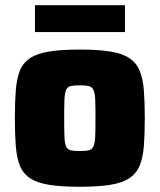

<svg xmlns="http://www.w3.org/2000/svg" viewBox="-20 -708 612 736"><path d="M286 8Q215 8 168.5 0.5Q122 -7 95 -25Q68 -43 56 -73.5Q44 -104 40.5 -148.5Q37 -193 37 -255Q37 -317 40.5 -361.5Q44 -406 56 -436.5Q68 -467 95 -485Q122 -503 168.5 -510.5Q215 -518 286 -518Q356 -518 402.5 -510.5Q449 -503 476 -485Q503 -467 515.5 -436.5Q528 -406 531.5 -361.5Q535 -317 535 -255Q535 -193 531.5 -148.5Q528 -104 515.5 -73.5Q503 -43 476 -25Q449 -7 402.5 0.5Q356 8 286 8ZM286 -129Q308 -129 320.5 -132Q333 -135 338.5 -147.5Q344 -160 345 -186Q346 -212 346 -255Q346 -300 345 -325Q344 -350 338.5 -362.5Q333 -375 320.5 -378Q308 -381 286 -381Q263 -381 250.5 -378Q238 -375 233 -362.5Q228 -350 227 -325Q226 -300 226 -255Q226 -212 227 -186Q228 -160 233 -147.5Q238 -135 250.5 -132Q263 -129 286 -129ZM114 -585V-688H459V-585Z"/></svg>

Font: Saira Thin ExtraBold
Style: Regular
Weight: 800
Version: Version 1.101